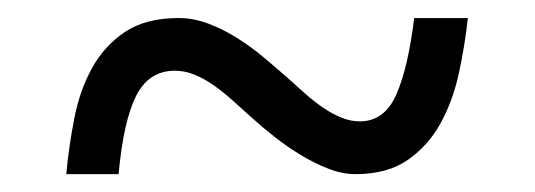

<svg xmlns="http://www.w3.org/2000/svg" viewBox="-20 -464 599 215"><path d="M377.9 -269Q363.3 -269 347.7 -275.1Q332 -281.2 316.7 -290.5Q301.3 -299.8 287.4 -310.8Q273.4 -321.8 262.2 -332Q251 -342.3 240.2 -351.8Q229.5 -361.3 219 -368.7Q208.5 -376 197.8 -380.4Q187 -384.8 175.8 -384.8Q146.5 -384.8 132.3 -356.4Q118.2 -328.1 112.8 -269H54.2Q57.1 -300.3 63.2 -331.5Q69.3 -362.8 83 -387.7Q96.7 -412.6 119.9 -428.2Q143.1 -443.8 180.2 -443.8Q196.8 -443.8 213.4 -437.5Q230 -431.2 245.6 -421.4Q261.2 -411.6 275.1 -399.9Q289.1 -388.2 300.8 -377.9Q311.5 -368.2 321.8 -359.1Q332 -350.1 342 -343.3Q352.1 -336.4 362.3 -332.3Q372.6 -328.1 382.8 -328.1Q410.6 -328.1 423.8 -358.2Q437 -388.2 443.8 -443.8H503.9Q500.5 -412.6 493.7 -381.3Q486.8 -350.1 472.9 -325.2Q459 -300.3 436.3 -284.7Q413.6 -269 377.9 -269Z"/></svg>

Font: Gandom FD
Style: FD
Weight: 400
Foundry: DejaVu fonts team - Redesigned by Saber Rastikerdar - Based on Samim Font
Version: Version 0.6